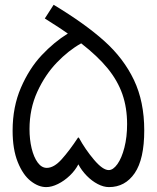

<svg xmlns="http://www.w3.org/2000/svg" viewBox="-20 -744 640 784"><path d="M300 -73Q287 -48 264.8 -26.8Q242.5 -5.5 216.8 7.2Q191 20 168.5 20Q137 20 105.2 -5Q73.5 -30 52.5 -82.2Q31.5 -134.5 31.5 -210.5Q31.5 -307.5 65.5 -386Q99.5 -464.5 150.2 -518.5Q201 -572.5 257 -607Q227.5 -628 163 -668.5L199 -724.5Q327.5 -647 406.2 -576.2Q485 -505.5 527 -417.2Q569 -329 569 -211.5Q569 -94 530 -37Q491 20 425 20Q403 20 379 7.5Q355 -5 334 -26.5Q313 -48 300 -73ZM171 -58.5Q200.5 -58.5 232.2 -94Q264 -129.5 298.5 -182H302Q328 -134 363.8 -91.8Q399.5 -49.5 424 -49.5Q442 -49.5 459.5 -74Q477 -98.5 488 -141.5Q499 -184.5 499 -237Q499 -304 479.8 -359.2Q460.5 -414.5 419.8 -464.5Q379 -514.5 311.5 -567Q259.5 -538 211.8 -488.2Q164 -438.5 132.2 -369Q100.5 -299.5 100.5 -217Q100.5 -174.5 109.2 -138.2Q118 -102 134 -80.2Q150 -58.5 171 -58.5Z"/></svg>

Font: JuliaMono Light
Style: Italic
Weight: 300
Italic angle: -9°
Monospace: yes
Designer: cormullion
Foundry: corm
Version: Version 0.054; ttfautohint (v1.8.4)